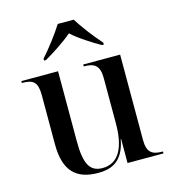

<svg xmlns="http://www.w3.org/2000/svg" viewBox="-114 -861 872 965"><g transform="rotate(-15 322.0 -378.0)"><path d="M161 -616V-606H171C210 -628 280 -673 317 -706C351 -673 423 -628 462 -606H472V-616C434 -658 386 -721 358 -766H275C247 -721 199 -658 161 -616ZM279 10C334 10 409 -3 431 -125H433V0H620V-10H617C564 -10 538 -27 538 -91V-536H346V-526H349C402 -526 428 -508 428 -443V-207C428 -83 390 -8 306 -8C238 -8 215 -57 215 -172V-536H24V-526H27C84 -526 105 -508 105 -441V-185C105 -49 162 10 279 10Z"/></g></svg>

Font: Noto Serif Display Medium
Style: Regular
Weight: 500
Designer: Monotype Design Team
Foundry: Monotype Imaging Inc.
Version: Version 2.009